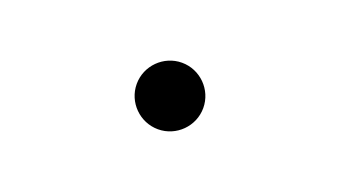

<svg xmlns="http://www.w3.org/2000/svg" viewBox="-33 -681 1067 602"><g transform="rotate(20 500.0 -380.0)"><path d="M500 -269C561 -269 611 -319 611 -380C611 -441 561 -491 500 -491C439 -491 389 -441 389 -380C389 -319 439 -269 500 -269Z"/></g></svg>

Font: GenRyuMin2 TW B
Style: Regular
Weight: 700
Version: Version 2.100;PS 2.1;hotconv 16.6.51;makeotf.lib2.5.65220 DE